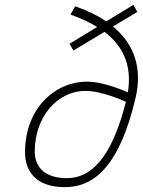

<svg xmlns="http://www.w3.org/2000/svg" viewBox="-20 -762 588 790"><path d="M332 -388C399 -388 493 -346 498 -343C452 -163 381 -29 255 -29C164 -29 123 -75 123 -139C123 -280 215 -388 332 -388ZM410 -631C483 -575 525 -496 506 -382C506 -382 412 -426 338 -426C206 -426 83 -316 83 -135C83 -60 125 8 247 8C376 8 475 -92 538 -360C566 -482 533 -580 445 -653L545 -713L529 -742L417 -674C382 -698 339 -719 289 -736L270 -702C310 -688 347 -671 380 -651L266 -582L282 -554L410 -631Z"/></svg>

Font: RazerF5 Thin
Style: Italic
Weight: 250
Foundry: Razer Inc.
Version: Version 2